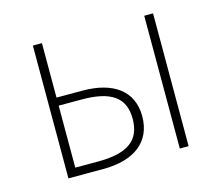

<svg xmlns="http://www.w3.org/2000/svg" viewBox="-81 -631 849 736"><g transform="rotate(-15 343.5 -263.5)"><path d="M105 0H243C366 0 440 -55 440 -157C440 -258 366 -311 243 -311H141V-527H105ZM141 -33V-279H232C347 -279 402 -243 402 -157C402 -70 347 -33 232 -33ZM547 0H582V-527H547Z"/></g></svg>

Font: Noto Sans CJK JP Thin
Style: Regular
Weight: 250
Designer: Ryoko NISHIZUKA (kana & ideographs); Paul D. Hunt (Latin, Greek & Cyrillic); Wenlong ZHANG (bopomofo); Sandoll Communica
Foundry: Adobe Systems Incorporated
Version: Version 1.004;PS 1.004;hotconv 1.0.82;makeotf.lib2.5.63406